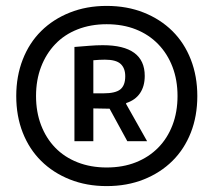

<svg xmlns="http://www.w3.org/2000/svg" viewBox="-20 -772 723 650"><path d="M341 -142Q273 -142 216.5 -164.5Q160 -187 119.5 -227Q79 -267 57 -323Q35 -379 35 -447Q35 -514 57 -570.5Q79 -627 119.5 -667Q160 -707 216.5 -729.5Q273 -752 341 -752Q410 -752 466.5 -729.5Q523 -707 563.5 -667Q604 -627 626 -570.5Q648 -514 648 -447Q648 -379 626 -323Q604 -267 563.5 -227Q523 -187 466.5 -164.5Q410 -142 341 -142ZM341 -205Q396 -205 440 -222.5Q484 -240 515.5 -272Q547 -304 564 -348.5Q581 -393 581 -447Q581 -501 564 -545.5Q547 -590 515.5 -622.5Q484 -655 440 -672.5Q396 -690 341 -690Q287 -690 242.5 -672.5Q198 -655 167 -622.5Q136 -590 119 -545.5Q102 -501 102 -447Q102 -393 119 -348.5Q136 -304 167 -272Q198 -240 242.5 -222.5Q287 -205 341 -205ZM232 -613Q258 -615 282 -617Q306 -619 328 -619Q470 -619 470 -515Q470 -480 454 -456.5Q438 -433 407 -423V-420L478 -294H411L351 -404L296 -405V-294H232ZM330 -456Q371 -456 387.5 -469.5Q404 -483 404 -514Q404 -541 388.5 -555.5Q373 -570 335 -570Q330 -570 316.5 -569.5Q303 -569 296 -568V-456Z"/></svg>

Font: Encode Sans Compressed
Style: Bold
Weight: 700
Designer: Pablo Impallari, Andres Torresi
Foundry: Pablo Impallari, Andres Torresi
Version: Version 1.000; ttfautohint (v1.00) -l 8 -r 50 -G 200 -x 14 -